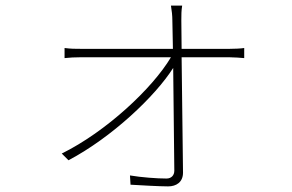

<svg xmlns="http://www.w3.org/2000/svg" viewBox="-20 -621 1040 684"><path d="M200 -74 224 -50C379 -132 533 -278 597 -379L601 -13C601 3 591 15 573 15C540 15 484 11 443 4L445 37C479 39 548 43 579 43C608 43 632 28 632 -6L627 -417H797C814 -417 839 -415 850 -414V-450C839 -448 813 -447 798 -447H627L626 -549C626 -568 626 -583 629 -601H589C592 -584 594 -564 594 -549L596 -447H268C247 -447 233 -447 210 -450V-414C230 -416 244 -417 268 -417H589C523 -306 358 -152 200 -74Z"/></svg>

Font: Harano Aji Gothic TW ExtraLight
Style: Regular
Weight: 250
Foundry: Masamichi Hosoda
Version: HaranoAjiGothicTW-ExtraLight version 20230610;ttx 4.39.4